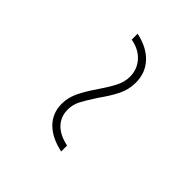

<svg xmlns="http://www.w3.org/2000/svg" viewBox="10 -545 460 460"><g transform="rotate(-45 240.0 -315.0)"><path d="M254 -324Q279 -307 296 -298.5Q313 -290 330 -290Q355 -290 373 -306Q391 -322 396 -350H416Q408 -312 385.5 -291Q363 -270 330 -270Q307 -270 286.5 -280Q266 -290 241 -308Q215 -325 200.5 -332.5Q186 -340 169 -340Q145 -340 129 -324.5Q113 -309 107 -280H87Q95 -318 116 -339Q137 -360 169 -360Q189 -360 208.5 -351Q228 -342 254 -324Z"/></g></svg>

Font: TypoPRO Montserrat
Style: Italic
Weight: 250
Italic angle: -11.3°
Designer: Julieta Ulanovsky
Foundry: Julieta Ulanovsky
Version: Version 6.001